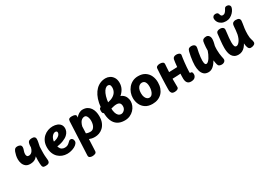

<svg xmlns="http://www.w3.org/2000/svg" viewBox="13 -2016 4815 3459"><g transform="rotate(-30 2420.0 -286.5)"><path d="M417.1 12.7Q379.2 12.7 367.9 0.1Q356.7 -12.6 353.9 -24.6Q351.3 -36.7 348.1 -69.6Q344.8 -102.4 345.8 -140.8Q346.6 -163 347.4 -178.2Q348.3 -193.3 348.9 -204.6Q349.6 -215.9 349.8 -226.3Q334 -205.3 312.9 -189.5Q291.8 -173.7 263.3 -165Q234.8 -156.3 196.3 -156.3Q140.4 -156.3 106.6 -183.4Q72.8 -210.6 57.7 -253Q42.7 -295.4 42.7 -339.8Q42.7 -379.9 51.2 -418.5Q59.8 -457.1 70.3 -484.9Q84.6 -521.3 101.8 -535.1Q119.1 -548.9 149.3 -548.9Q180.6 -548.9 205.3 -535.6Q230.1 -522.3 230.1 -485.1Q230.1 -470.2 226 -455.3Q221.9 -440.3 216.3 -425Q210.7 -409.7 206.6 -392.8Q202.4 -376 202.4 -357.3Q202.4 -334.1 212.2 -316Q222 -297.9 250 -297.9Q271.2 -297.9 291 -308.2Q310.8 -318.4 327.7 -343.1Q344.7 -367.8 355.2 -408.6Q356.2 -424.9 356.4 -436.3Q356.7 -447.7 357.8 -459.4Q358.9 -471.1 362.7 -487.1Q371.6 -522.4 394.8 -534.2Q418 -545.9 453.6 -545.9Q489.1 -545.9 506.2 -531.1Q523.3 -516.2 523.3 -489.8Q523.3 -456.7 515.4 -420.1Q507.6 -383.6 499.6 -342.2Q498.6 -319.2 497.8 -298.6Q497.1 -278 496.5 -255.8Q495.9 -233.6 495.7 -204.6Q495.4 -156.2 500.5 -115.8Q505.6 -75.3 505.6 -58.1Q505.6 -37.7 499.6 -21.6Q493.7 -5.6 475.1 3.6Q456.6 12.7 417.1 12.7Z M742.7 -181 737.7 -287.8Q795.9 -295 834.1 -312.2Q872.2 -329.4 891.1 -352.1Q910 -374.8 910 -398.2Q910 -417.7 899.3 -425.2Q888.6 -432.7 872.2 -432.7Q854.2 -432.7 835.1 -420.9Q815.9 -409.2 800.3 -388.1Q784.8 -367 775.1 -338.6Q765.4 -310.1 765.4 -275.7Q765.4 -209.4 780.7 -170.8Q795.9 -132.1 822.7 -115.6Q849.4 -99 884 -99Q918.3 -99 942.7 -111Q967 -123 991 -148Q1002 -160 1014.4 -169.5Q1026.8 -179 1043.1 -179Q1062.9 -179 1075.3 -167.8Q1087.7 -156.6 1093.3 -140.7Q1099 -124.8 1099 -111.4Q1099 -101.4 1095.7 -90.3Q1092.4 -79.2 1082.3 -66.6Q1060.7 -38.9 1024.9 -19.9Q989.1 -1 948.4 9Q907.7 19 868 19Q815.3 19 767.7 1Q720.1 -17 683.1 -52.5Q646 -88 625 -140.5Q604 -193 604 -261Q604 -332 628 -384.5Q652 -437 692.1 -472.5Q732.1 -508 781.2 -525.5Q830.3 -543 880 -543Q932.9 -543 973.7 -526.8Q1014.6 -510.7 1037.8 -479.1Q1061 -447.6 1061 -400.2Q1061 -372.3 1048.2 -339.6Q1035.3 -306.9 1001.4 -275.6Q967.6 -244.3 904.7 -219.2Q841.9 -194 742.7 -181Z M1195.4 -466.3Q1197.2 -502.3 1215.3 -514.7Q1233.3 -527 1268.4 -527Q1309.8 -527 1333.6 -516.2Q1357.4 -505.4 1357.2 -480Q1357 -475.7 1356.6 -469.3Q1356.2 -462.9 1355.2 -452.9Q1381.1 -489.3 1420.8 -512.2Q1460.4 -535 1498.2 -535Q1553.9 -535 1593.2 -513.6Q1632.4 -492.2 1657.2 -456.1Q1681.9 -420 1693.1 -375Q1704.2 -330 1704.2 -282Q1704.2 -204 1681.1 -149.5Q1657.9 -95 1620.5 -60.5Q1583.1 -26 1538.8 -10.5Q1494.6 5 1452.1 5Q1413.7 5 1386.4 -1Q1359.2 -7 1335.2 -17L1324 227Q1323 258.1 1296.9 270.1Q1270.9 282 1235.2 282Q1205.8 282 1183.9 269.7Q1162 257.3 1163 222.9ZM1339 -133.4Q1351.1 -128.8 1371.4 -122.9Q1391.8 -117.1 1423.6 -117.1Q1462.8 -117.1 1487.2 -140.6Q1511.6 -164 1523.4 -201.6Q1535.2 -239.1 1535.2 -280.7Q1535.2 -316.8 1526.8 -345.8Q1518.4 -374.9 1503.6 -391.9Q1488.7 -409 1467.4 -409Q1435.7 -409 1411.6 -391.8Q1387.6 -374.7 1373.8 -349.7Q1362.4 -329.1 1356.3 -312.6Q1350.1 -296 1344.7 -274Q1343.4 -240.3 1342.2 -203.4Q1341 -166.6 1339 -133.4Z M2065.9 16.9Q1978.3 16.9 1919.7 -19.8Q1861 -56.4 1831.4 -128.3Q1801.8 -200.1 1801.8 -306.2Q1801.8 -406.9 1818.1 -488.1Q1834.4 -569.3 1865.1 -630.9Q1895.7 -692.4 1937.4 -733.8Q1979.1 -775.1 2030.4 -796.1Q2081.7 -817.1 2139.6 -817.1Q2183.6 -817.1 2224.9 -796.1Q2266.2 -775 2293.5 -731.2Q2320.8 -687.4 2320.8 -620.2Q2320.8 -553.6 2291.3 -498.7Q2261.8 -443.8 2210.7 -401.7Q2159.7 -359.7 2094.7 -331.5Q2029.7 -303.3 1958.7 -290.3Q1887.8 -277.3 1818.4 -280.7Q1803.6 -281.4 1788.4 -296.1Q1773.3 -310.7 1773.3 -346.7Q1773.3 -382.9 1784.7 -397.3Q1796.1 -411.8 1811.6 -410.2Q1900.8 -404.8 1967 -417.8Q2033.2 -430.8 2077.2 -458.4Q2121.1 -486 2142.8 -525.5Q2164.6 -565 2164.6 -612.6Q2164.6 -629.9 2160.8 -646.2Q2157 -662.6 2145.7 -673Q2134.4 -683.4 2111 -683.4Q2083.3 -683.4 2056.4 -659.2Q2029.6 -635 2007.6 -587Q1985.6 -539 1972.4 -468.5Q1959.2 -398 1959.2 -304.4Q1959.2 -246.2 1971.6 -203.9Q1983.9 -161.6 2008.3 -138.6Q2032.7 -115.6 2068.7 -115.6Q2087.2 -115.6 2108.9 -128.1Q2130.6 -140.6 2146.7 -164.2Q2162.9 -187.9 2162.9 -222.2Q2162.9 -269.6 2141.1 -290.4Q2119.2 -311.3 2075 -311.3Q2059.9 -311.3 2044.6 -309.6Q2029.2 -307.9 2008.7 -303.1Q1995.8 -300.3 1986.3 -314.1Q1976.8 -327.9 1972.8 -348Q1968.9 -368.1 1973.1 -385.4Q1977.2 -402.8 1991.9 -406.6Q2023.3 -415.3 2061.9 -415.1Q2100.4 -414.8 2139.9 -414.8Q2209.1 -414.8 2250.4 -387.1Q2291.7 -359.3 2310.1 -317.8Q2328.6 -276.2 2328.6 -233.9Q2328.6 -188.6 2310.2 -143.8Q2291.9 -99.1 2257.1 -62.8Q2222.3 -26.4 2174.1 -4.8Q2125.9 16.9 2065.9 16.9Z M2389.4 -260Q2389.4 -314 2408.2 -366.6Q2426.9 -419.2 2462.7 -462.2Q2498.4 -505.2 2549.7 -530.8Q2600.9 -556.4 2666.4 -556.4Q2753.2 -556.4 2810.1 -518.5Q2867 -480.6 2895.2 -418.3Q2923.4 -356.1 2923.4 -282Q2923.4 -215.2 2903.9 -161.6Q2884.3 -107.9 2848.1 -69.7Q2811.8 -31.6 2761.2 -11.3Q2710.6 9 2647.4 9Q2559.8 9 2502.5 -28.9Q2445.2 -66.9 2417.3 -128Q2389.4 -189.1 2389.4 -260ZM2559.4 -263.7Q2559.4 -212 2573.6 -179.8Q2587.7 -147.7 2608.5 -132.3Q2629.3 -117 2650.2 -117Q2686.3 -117 2709.2 -142.8Q2732 -168.7 2742.7 -209Q2753.4 -249.3 2753.4 -290.7Q2753.4 -332.9 2743.8 -361.8Q2734.2 -390.7 2715.2 -405.8Q2696.1 -420.9 2668.1 -420.9Q2637.8 -420.9 2613.4 -402.8Q2589 -384.7 2574.2 -349.8Q2559.4 -314.9 2559.4 -263.7Z M3448 6.6Q3418.1 6.6 3396.8 -4.9Q3375.6 -16.3 3363.7 -40.4Q3351.8 -64.4 3349.2 -102.9Q3348.2 -125.3 3349.7 -166.1Q3351.2 -206.8 3354.2 -255.5Q3357.2 -304.2 3361.6 -352.6Q3366 -400.9 3371 -439.4Q3376 -478 3380.2 -497.9Q3386.6 -523.7 3406.9 -535.8Q3427.2 -547.9 3455.7 -547.9Q3478.2 -547.9 3498.6 -541.8Q3518.9 -535.8 3530.3 -522.5Q3541.8 -509.2 3536.4 -487.2Q3533.2 -471.9 3528 -435.7Q3522.8 -399.6 3517.8 -352.7Q3512.8 -305.8 3508.9 -258.3Q3505 -210.9 3504.2 -173.8Q3504.2 -164.3 3504.4 -155.2Q3504.7 -146.1 3505.1 -139.4Q3536.7 -139.7 3547.4 -127.2Q3558.1 -114.7 3558.1 -83Q3558.1 -48.1 3532.3 -20.8Q3506.4 6.6 3448 6.6ZM3099.7 20.8Q3056.2 20.8 3039.8 0.6Q3023.4 -19.7 3019.9 -48Q3019.1 -61 3019.6 -97.2Q3020.1 -133.4 3021.7 -183.8Q3023.3 -234.2 3025.4 -291Q3027.6 -347.8 3030.6 -402.3Q3033.6 -456.9 3036.8 -501.4Q3038.8 -530.8 3062.9 -542.9Q3087.1 -555 3118.3 -555Q3154.9 -555 3177.9 -542.1Q3200.9 -529.2 3199.1 -499.7Q3197.7 -479.7 3194.4 -432.3Q3191.2 -385 3187.7 -320.8Q3184.2 -256.6 3182.7 -183.3Q3181.2 -110 3183.8 -36.6Q3185.6 -8.6 3160.8 6.1Q3136 20.8 3099.7 20.8ZM3112.3 -203.9Q3079.3 -203.9 3066.7 -214.9Q3054 -226 3051.7 -241.2Q3049.4 -256.4 3049.4 -268.6Q3049.4 -280.9 3052.4 -296.7Q3055.4 -312.6 3063.4 -325.1Q3071.3 -337.7 3084.8 -337.7Q3101.1 -337.7 3131.4 -338.1Q3161.7 -338.4 3206.3 -339.8Q3251 -341.2 3309.2 -343.3Q3367.4 -345.4 3439.2 -349.2Q3463 -351 3480.4 -334.9Q3497.8 -318.9 3497.8 -293.3Q3497.8 -262.2 3481.7 -243.7Q3465.6 -225.1 3436.7 -220.8Q3412.2 -217.8 3372.7 -214.5Q3333.1 -211.2 3287.3 -208.9Q3241.6 -206.7 3195.7 -205.3Q3149.9 -203.9 3112.3 -203.9Z M3686.6 -479.3Q3697 -520.7 3716.9 -533.3Q3736.8 -546 3764.8 -546Q3791.7 -546 3812 -537.6Q3832.3 -529.1 3842 -510.5Q3851.7 -491.9 3844.6 -460.1Q3834.9 -420.6 3826.9 -375.5Q3819 -330.4 3814.4 -289.7Q3809.8 -249 3809.8 -221Q3809.8 -202 3812.3 -181.2Q3814.8 -160.4 3822.5 -145.7Q3830.2 -131 3845.3 -131Q3865 -131 3885.4 -149.7Q3905.9 -168.3 3924.8 -198.1Q3943.7 -227.9 3959.2 -261.6Q3974.8 -295.3 3984.7 -326Q3984.3 -360.6 3986.6 -396.3Q3988.8 -432.1 3992.9 -462.9Q3997 -493.8 4000.4 -510.6Q4006.8 -537.2 4030.1 -549.6Q4053.3 -562 4086.7 -562Q4120.6 -562 4141.5 -535.2Q4162.4 -508.4 4162.4 -469Q4162.4 -455.8 4160.8 -440.8Q4159.2 -425.8 4156.1 -409Q4153 -392.2 4148.4 -374.2Q4143.8 -356.1 4138.8 -336Q4136.8 -320.4 4135.8 -296Q4134.8 -271.6 4134.8 -256Q4134.8 -212.6 4139.3 -174.5Q4143.8 -136.4 4149.4 -108.3Q4155 -80.1 4158.2 -65Q4164.8 -37.4 4153.7 -18.8Q4142.7 -0.1 4123 8.9Q4103.3 18 4082.3 18Q4053.6 18 4031.8 7.4Q4010.1 -3.2 4002.8 -34.2Q3997.9 -54.7 3993.8 -76.5Q3989.8 -98.3 3986.8 -122.9Q3970.8 -95.8 3951.8 -70.3Q3932.9 -44.9 3910.8 -24.9Q3888.8 -5 3862.6 6.5Q3836.4 18 3806.8 18Q3745.6 18 3711.3 -14.7Q3677.1 -47.3 3662.9 -99.5Q3648.8 -151.7 3648.8 -211Q3648.8 -248 3653.8 -293.3Q3658.8 -338.7 3667.2 -387.1Q3675.7 -435.6 3686.6 -479.3Z M4290 -492.7Q4293 -531 4316.3 -544.4Q4339.6 -557.8 4372.6 -557.8Q4390.8 -557.8 4409.3 -552Q4427.9 -546.2 4440.1 -531.8Q4452.3 -517.4 4450.6 -492.7Q4448.3 -460.9 4442.8 -419.9Q4437.3 -379 4432.7 -333.6Q4428.1 -288.2 4428.1 -241.9Q4428.1 -192.2 4438 -165Q4447.9 -137.8 4475.1 -137.8Q4507.4 -137.8 4542.7 -184.3Q4578 -230.9 4595.6 -311.6Q4603.7 -358.4 4606.9 -394.2Q4610.1 -429.9 4611.7 -456Q4613.2 -482.1 4616.4 -498.4Q4623 -528 4645 -540.9Q4667 -553.8 4692.1 -553.8Q4741.9 -553.8 4761.6 -537.2Q4781.3 -520.7 4781.3 -489.9Q4781.3 -470.1 4774.6 -433.6Q4767.8 -397.1 4760.5 -343.9Q4753.2 -290.8 4752.8 -218.7Q4752.6 -180.3 4756.6 -155.7Q4760.7 -131 4766.1 -113.7Q4771.4 -96.3 4776.1 -80.9Q4780.7 -65.6 4781.6 -45.8Q4782 -14.4 4752.9 1.6Q4723.8 17.7 4685.9 17.7Q4670.4 17.7 4655.6 8.4Q4640.8 -0.8 4630.9 -27.3Q4626 -42 4621.4 -61.8Q4616.9 -81.6 4614.9 -113.2Q4597.1 -78.6 4570.8 -49.1Q4544.6 -19.6 4510.3 -2.3Q4476 14.9 4434.2 14.9Q4383.3 14.9 4350.7 -4.7Q4318.1 -24.3 4299.9 -57.8Q4281.7 -91.3 4274.5 -133.3Q4267.3 -175.3 4267.3 -220.1Q4267.3 -253.1 4269.8 -290.4Q4272.3 -327.8 4276.4 -365.2Q4280.6 -402.7 4284.2 -435.8Q4287.8 -468.9 4290 -492.7ZM4539 -619.6Q4487.7 -619.6 4449.6 -639.4Q4411.4 -659.2 4389.8 -693.4Q4368.2 -727.7 4367.8 -769.9Q4367.6 -794.1 4385.4 -812.4Q4403.3 -830.8 4432.6 -830.8Q4453.1 -830.8 4468.4 -824.3Q4483.8 -817.9 4489.9 -800.8Q4495.7 -784.2 4500.7 -771Q4505.8 -757.8 4515.4 -750.3Q4525.1 -742.8 4542.6 -742.8Q4568.9 -742.8 4586.4 -759Q4604 -775.2 4616.2 -796.2Q4628.4 -817.2 4636.9 -831.7Q4645.2 -845.4 4656.2 -850.2Q4667.2 -855 4679.1 -855Q4711.4 -855 4729.9 -838.3Q4748.4 -821.6 4748.4 -802.1Q4748.4 -780.4 4733.9 -750Q4719.3 -719.6 4691.7 -689.7Q4664.1 -659.8 4625.5 -639.7Q4586.9 -619.6 4539 -619.6Z"/></g></svg>

Font: Playpen Sans
Style: Regular
Weight: 400
Designer: Laura Meseguer, Veronika Burian, José Scaglione, Kostas Bartsokas, Vera Evstafieva, Tom Grace, Yorlmar Campos
Foundry: TypeTogether
Version: Version 2.000